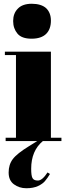

<svg xmlns="http://www.w3.org/2000/svg" viewBox="-20 -751 357 1022"><path d="M6 -458C6 -458 65 -458 65 -458C65 -458 65 -18 65 -18C65 -18 10 -18 10 -18C10 -18 10 0 10 0C10 0 178 0 178 0C178 0 136 26 136 26C136 26 136 26 136 26C92 53 63 76 48 96C33 116 26 140 26 167C26 195 35 216 54 230C73 244 95 251 120 251C145 251 166 247 183 239C200 231 212 222 220 212C228 203 237 190 246 175C246 175 233 167 233 167C233 167 233 167 233 167C214 196 197 210 182 210C167 210 158 206 153 197C148 188 146 172 146 147C146 147 146 147 146 147C146 83 167 34 208 0C208 0 307 0 307 0C307 0 307 -18 307 -18C307 -18 251 -18 251 -18C251 -18 251 -476 251 -476C251 -476 6 -476 6 -476C6 -476 6 -458 6 -458ZM148 -545C183 -545 209 -554 226 -571C243 -588 251 -612 251 -641C251 -670 242 -692 225 -708C208 -723 182 -731 149 -731C116 -731 91 -722 75 -705C58 -688 50 -666 50 -639C50 -612 58 -590 73 -572C88 -554 113 -545 148 -545Z"/></svg>

Font: Abril Fatface Utterance
Style: Regular
Weight: 500
Designer: Veronika Burian, Jos Scaglione
Foundry: TypeTogether
Version: ""